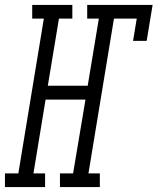

<svg xmlns="http://www.w3.org/2000/svg" viewBox="-65 -755 636 775"><path d="M-45 0V-55H9L112 -680H65V-735H227V-680H173L128 -409H289L334 -680H287V-735H551L527 -590H472L487 -680H395L292 -55H338V0H177V-55H230L280 -353H119L70 -55H117V0Z"/></svg>

Font: Iosevka Curly Slab LtObl
Style: Regular
Weight: 300
Italic angle: -9°
Monospace: yes
Designer: Belleve Invis
Foundry: Belleve Invis
Version: Version 11.0.0; ttfautohint (v1.8.3)